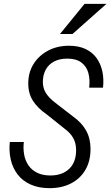

<svg xmlns="http://www.w3.org/2000/svg" viewBox="-20 -970 574 999"><path d="M238 9Q181 9 139 -10Q97 -29 71.5 -62.5Q46 -96 36 -139.5Q26 -183 31 -231H104Q100 -198 105.5 -166.5Q111 -135 127.5 -110.5Q144 -86 172.5 -71.5Q201 -57 242 -57Q304 -57 340 -91.5Q376 -126 376 -189Q376 -224 361.5 -251Q347 -278 314 -302L224 -374Q176 -407 151.5 -445.5Q127 -484 127 -535Q127 -593 154.5 -637Q182 -681 230 -706.5Q278 -732 339 -732Q389 -732 425 -715Q461 -698 482.5 -668Q504 -638 512.5 -598.5Q521 -559 516 -514H444Q449 -557 439.5 -591Q430 -625 403 -645Q376 -665 330 -665Q290 -665 261.5 -650Q233 -635 218 -607.5Q203 -580 203 -543Q203 -512 218.5 -486.5Q234 -461 268 -435L360 -364Q406 -331 428.5 -290Q451 -249 451 -195Q451 -132 424.5 -86.5Q398 -41 350 -16Q302 9 238 9ZM357 -793H292L420 -950H534Z"/></svg>

Font: Instrument Sans SemiCondensed
Style: Italic
Weight: 400
Width: 4
Italic angle: -13°
Designer: Rodrigo Fuenzalida
Foundry: fragTYPE
Version: Version 1.000;gftools[0.9.28]